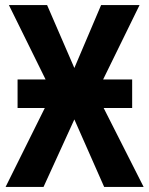

<svg xmlns="http://www.w3.org/2000/svg" viewBox="-20 -734 586 754"><path d="M49 -422V-310H156L2 0H151L272 -265L389 0H544L387 -310H499V-422H385L528 -714H377L272 -467L165 -714H15L159 -422Z"/></svg>

Font: Noto Sans Display SemiCondensed
Style: Bold
Weight: 700
Width: 4
Designer: Monotype Design Team
Foundry: Monotype Imaging Inc.
Version: Version 1.900